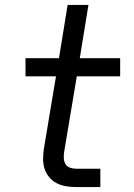

<svg xmlns="http://www.w3.org/2000/svg" viewBox="-20 -755 540 775"><path d="M286 0Q265 0 245 -3.5Q225 -7 208 -16Q191 -25 178.5 -40Q166 -55 160 -73.5Q154 -92 154 -112.5Q154 -133 157 -154L206 -447H83V-520H218L253 -735H337L302 -520H465V-447H290L239 -142Q237 -129 237.5 -116.5Q238 -104 244 -93.5Q250 -83 261.5 -78.5Q273 -74 286 -74H385V0Z"/></svg>

Font: Iosevka Aile Oblique
Style: Regular
Weight: 400
Italic angle: -9°
Designer: Belleve Invis
Foundry: Belleve Invis
Version: Version 31.1.0; ttfautohint (v1.8.4)